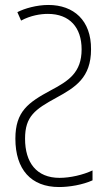

<svg xmlns="http://www.w3.org/2000/svg" viewBox="-20 -744 434 774"><path d="M175 -724C128 -724 79 -710 50 -695L65 -661C104 -682 144 -688 173 -688C261 -688 309 -633 309 -545C309 -452 257 -418 185 -380C94 -331 42 -295 42 -185C42 -61 105 10 218 10C260 10 313 1 353 -17V-57C315 -39 263 -27 220 -27C127 -27 81 -89 81 -185C81 -275 121 -303 207 -350C284 -392 347 -431 347 -545C348 -662 277 -724 175 -724Z"/></svg>

Font: Noto Sans ExtraCondensed ExtraLight
Style: Regular
Weight: 200
Width: 2
Designer: Monotype Design Team
Foundry: Monotype Imaging Inc.
Version: Version 2.013